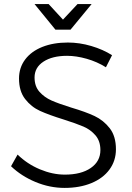

<svg xmlns="http://www.w3.org/2000/svg" viewBox="-20 -914 648 939"><path d="M308 -641Q236 -641 192.5 -612.5Q149 -584 149 -535Q149 -492 173 -465Q197 -438 232 -422.5Q267 -407 328 -388Q399 -367 442.5 -346.5Q486 -326 516.5 -287Q547 -248 547 -184Q547 -128 515.5 -85Q484 -42 427 -18.5Q370 5 296 5Q223 5 153.5 -24Q84 -53 34 -101L66 -158Q113 -112 175 -86Q237 -60 297 -60Q377 -60 424 -92.5Q471 -125 471 -180Q471 -224 447 -252Q423 -280 388 -295Q353 -310 290 -330Q219 -352 176 -371.5Q133 -391 103 -429.5Q73 -468 73 -530Q73 -583 103 -623Q133 -663 187 -684.5Q241 -706 312 -706Q369 -706 426.5 -689Q484 -672 528 -644L498 -585Q455 -612 404 -626.5Q353 -641 308 -641ZM359 -894H428L325 -769H251L149 -894H218L288 -818Z"/></svg>

Font: Gontserrat Light
Style: Regular
Weight: 300
Designer: Julieta Ulanovsky
Foundry: Julieta Ulanovsky
Version: Version 6.001